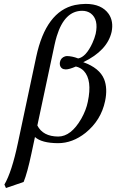

<svg xmlns="http://www.w3.org/2000/svg" viewBox="-20 -718 591 976"><path d="M140.1 61Q118.7 162.1 100.1 207L10.3 237.8L2.4 220.2Q40 155.8 70.8 9.8L164.1 -429.2Q213.4 -660.2 360.8 -692.4Q387.2 -697.8 415.5 -698.2Q496.6 -698.2 532.7 -647Q558.1 -609.4 547.4 -556.2Q525.9 -460.9 403.3 -401.9Q485.8 -372.6 509.3 -315.4Q527.8 -268.6 514.2 -204.1Q493.7 -106.4 414.6 -42.5Q348.6 9.8 274.9 9.8Q191.4 9.3 157.7 -21.5ZM169.9 -80.1Q198.2 -24.4 275.9 -23.9Q341.3 -23.9 393.6 -115.2Q418 -158.7 426.3 -200.2Q449.7 -310.5 406.2 -357.4Q389.6 -374.5 365.7 -379.9Q332 -365.2 314.5 -365.2Q290.5 -365.2 284.7 -386.7Q283.2 -395 284.7 -402.8Q289.1 -424.3 311 -431.6Q315.4 -433.1 319.8 -433.1Q347.2 -432.6 377.4 -420.9Q417 -428.2 449.7 -499Q461.4 -524.9 466.3 -545.9Q481.9 -619.1 441.4 -649.9Q422.9 -663.1 397.9 -663.1Q308.1 -663.1 268.6 -534.2Q262.2 -513.2 257.3 -490.2Z"/></svg>

Font: Linux Biolinum Capitals O
Style: Italic Samll Caps
Weight: 400
Italic angle: -12°
Designer: Philipp H. Poll
Foundry: Philipp H. Poll
Version: Version 0.6.2